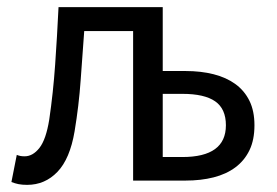

<svg xmlns="http://www.w3.org/2000/svg" viewBox="-20 -506 775 538"><path d="M56 12Q42 12 32 10Q22 8 12 4L27 -72Q32 -70 37 -69Q42 -68 49 -68Q72 -68 90.5 -91.5Q109 -115 118 -171Q129 -246 134.5 -324.5Q140 -403 144 -486H436V-307H500Q543 -307 578.5 -298Q614 -289 639.5 -270.5Q665 -252 679 -223.5Q693 -195 693 -155Q693 -114 679 -85Q665 -56 639.5 -37Q614 -18 578.5 -9Q543 0 500 0H353V-419H216Q211 -352 206 -281Q201 -210 189 -138Q176 -61 141 -24.5Q106 12 56 12ZM436 -66H491Q613 -66 613 -155Q613 -201 583 -222Q553 -243 491 -243H436Z"/></svg>

Font: Processing Sans Pro
Style: Regular
Weight: 400
Designer: Paul D. Hunt
Foundry: Adobe Systems Incorporated
Version: Version 2.020;PS 2.000;hotconv 1.0.86;makeotf.lib2.5.63406